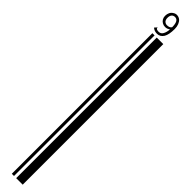

<svg xmlns="http://www.w3.org/2000/svg" viewBox="-324 -742 730 730"><g transform="rotate(45 41.0 -376.5)"><path d="M23.4 58.6V-697.3H35.2V58.6ZM46.9 58.6V-697.3H82V58.6ZM40 -812.5Q49.8 -812.5 57.6 -806.6Q64.5 -800.8 68.4 -791Q72.3 -781.2 72.3 -768.6Q72.3 -738.3 63.5 -723.6Q53.7 -708 37.1 -708Q22.5 -708 12.7 -716.8L21.5 -726.6L22.5 -725.6Q22.5 -723.6 22.5 -722.7Q23.4 -721.7 25.4 -719.7Q30.3 -717.8 36.1 -717.8Q47.9 -717.8 53.7 -728.5Q59.6 -739.3 60.5 -754.9Q56.6 -752 51.8 -750Q46.9 -748 41 -748Q32.2 -748 25.4 -752Q18.6 -755.9 14.6 -762.7Q10.7 -769.5 10.7 -778.3Q10.7 -788.1 14.6 -795.9Q18.6 -803.7 25.4 -807.6Q32.2 -812.5 40 -812.5ZM41 -757.8Q47.9 -757.8 52.7 -759.8Q57.6 -761.7 60.5 -766.6Q60.5 -784.2 55.7 -793Q50.8 -801.8 41 -801.8Q32.2 -801.8 27.3 -795.9Q22.5 -790 22.5 -779.3Q22.5 -769.5 27.3 -763.7Q33.2 -757.8 41 -757.8Z"/></g></svg>

Font: Libre Barcode EAN13 Text
Style: Regular
Weight: 400
Version: Version 1.008; ttfautohint (v1.8.3)